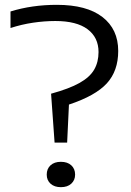

<svg xmlns="http://www.w3.org/2000/svg" viewBox="-20 -769 542 795"><path d="M206 -178.5 191.5 -381Q266.5 -401.5 309.2 -425.5Q352 -449.5 370 -480.8Q388 -512 388 -553.5Q388 -614 342.5 -648Q297 -682 209 -682Q164 -682 116.8 -675Q69.5 -668 23.5 -653V-721.5Q112.5 -749 215.5 -749Q339 -749 404.2 -698.5Q469.5 -648 469.5 -558Q469.5 -475.5 422.5 -424Q375.5 -372.5 265.5 -336L258 -178.5ZM232 6Q205.5 6 189.5 -8.2Q173.5 -22.5 173.5 -46Q173.5 -70 189.2 -84.5Q205 -99 232 -99Q259.5 -99 275.2 -84.5Q291 -70 291 -46Q291 -23 275.2 -8.5Q259.5 6 232 6Z"/></svg>

Font: Encode Sans Expanded
Style: Regular
Weight: 400
Width: 7
Designer: Multiple Designers
Foundry: Impallari Type
Version: Version 3.000; ttfautohint (v1.8.3) -l 8 -r 50 -G 200 -x 14 